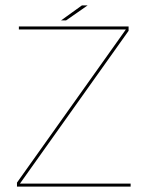

<svg xmlns="http://www.w3.org/2000/svg" viewBox="-20 -687 570 707"><path d="M42.5 0V-14.5L443.5 -578.5H49.5V-589.5H453.5V-573.5L53.5 -11H461V0ZM205 -612 281.5 -667H302.5L223.5 -612Z"/></svg>

Font: Anybody ExtraExpanded Thin
Style: Regular
Weight: 100
Width: 8
Designer: Tyler Finck
Foundry: Etcetera Type Company
Version: Version 1.010; ttfautohint (v1.8.3) -l 8 -r 50 -G 200 -x 14 